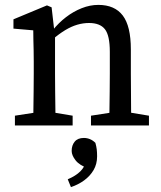

<svg xmlns="http://www.w3.org/2000/svg" viewBox="-20 -513 658 785"><path d="M41 0V-40L151 -57H175L277 -40V0ZM116 0Q116 -25 116.5 -62.5Q117 -100 117.5 -140Q118 -180 118 -212V-261Q118 -288 117.5 -309Q117 -330 116.5 -349Q116 -368 116 -389L35 -396V-434L172 -491L191 -483L204 -370L205 -369V-212Q205 -180 205.5 -140Q206 -100 206.5 -62.5Q207 -25 207 0ZM352 0V-40L462 -57H486L589 -40V0ZM426 0Q427 -25 427.5 -62Q428 -99 428.5 -139Q429 -179 429 -212V-301Q429 -368 409 -393.5Q389 -419 344 -419Q320 -419 296 -412Q272 -405 247 -390Q222 -375 194 -351L183 -390H196Q220 -420 250 -443Q280 -466 314 -479.5Q348 -493 382 -493Q449 -493 482 -449.5Q515 -406 515 -311V-212Q515 -179 515.5 -139Q516 -99 516 -62Q516 -25 517 0ZM377 126Q377 158 362.5 182.5Q348 207 324 224.5Q300 242 270 252L257 220Q290 206 308.5 187.5Q327 169 330 148L342 176Q305 163 289 142.5Q273 122 273 104Q273 81 285.5 66Q298 51 323 51Q336 51 348 56Q360 61 370 71Q374 85 375.5 97.5Q377 110 377 126Z"/></svg>

Font: Source Serif 4 18pt
Style: Regular
Weight: 400
Designer: Frank Grießhammer
Foundry: Adobe Systems Incorporated
Version: Version 4.004;hotconv 1.0.116;makeotfexe 2.5.65601